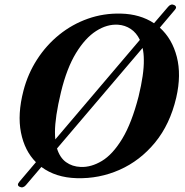

<svg xmlns="http://www.w3.org/2000/svg" viewBox="-20 -773 816 847"><path d="M66.5 51Q52 44 66 28L138.5 -57.5Q88.5 -107.5 72.5 -188.2Q56.5 -269 83.5 -373Q103 -448 143.8 -511Q184.5 -574 241.5 -620Q298.5 -666 367.8 -690.5Q437 -715 513.5 -713Q598 -711 659.5 -670.5L722 -743.5Q734.5 -758 749 -750.5Q763.5 -742.5 750.5 -728.5L685 -651Q739.5 -602 760 -522.2Q780.5 -442.5 757.5 -342.5Q730 -224.5 664 -144.2Q598 -64 507.8 -24Q417.5 16 318 13Q226 10.5 162.5 -36.5L94 44Q81 58.5 66.5 51ZM222.5 -190.5Q222.5 -173 224 -158L597 -597Q582 -628.5 556.8 -645.2Q531.5 -662 500.5 -664Q452 -667 404 -636.2Q356 -605.5 315.2 -538.8Q274.5 -472 249 -366.5Q235.5 -310.5 229 -266.8Q222.5 -223 222.5 -190.5ZM336 -36.5Q382 -34.5 429.5 -63Q477 -91.5 519 -160.5Q561 -229.5 591.5 -348Q603.5 -397.5 609.2 -437.2Q615 -477 614.5 -508.5Q614.5 -537.5 609 -561.5L231.5 -118Q244 -77.5 271.2 -57.8Q298.5 -38 336 -36.5Z"/></svg>

Font: Fraunces 9pt S000 SemiBold
Style: Italic
Weight: 600
Italic angle: -16°
Version: Version 1.000; ttfautohint (v1.8.3)